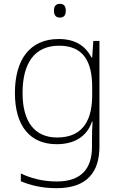

<svg xmlns="http://www.w3.org/2000/svg" viewBox="-20 -744 630 1004"><path d="M292 -724C271 -724 262 -709 262 -688C262 -667 271 -652 292 -652C317 -652 324 -667 324 -688C324 -709 317 -724 292 -724ZM287 -540C136 -540 58 -432 58 -258C58 -83 139 10 276 10C370 10 434 -30 461 -108H464C462 -74 461 -49 461 -15V23C461 134 409 205 277 205C202 205 138 187 89 163V204C138 224 196 240 276 240C437 240 500 154 500 22V-530H468L462 -443H459C429 -500 378 -540 287 -540ZM289 -505C419 -505 462 -418 462 -289V-246C462 -132 425 -25 279 -25C162 -25 98 -106 98 -258C98 -413 160 -505 289 -505Z"/></svg>

Font: Noto Sans Georgian ExtraLight
Style: Regular
Weight: 200
Designer: Monotype Design Team, Akaki Razmadze
Foundry: Google LLC
Version: Version 2.005